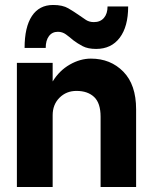

<svg xmlns="http://www.w3.org/2000/svg" viewBox="-20 -753 614 773"><path d="M194 -733Q232 -733 255 -719.5Q278 -706 298 -692Q313 -681 326.5 -672.5Q340 -664 358 -664Q384 -664 398.5 -681Q413 -698 413 -727H496Q496 -646 462 -601Q428 -556 367 -556Q334 -556 313 -567Q292 -578 275 -591Q260 -604 245.5 -614.5Q231 -625 213 -625Q190 -625 177 -607.5Q164 -590 164 -560H79Q79 -644 108.5 -688.5Q138 -733 194 -733ZM385 -283Q385 -338 359 -362.5Q333 -387 288 -387Q247 -387 219.5 -359.5Q192 -332 192 -289V0H48V-500H192V-425Q219 -469 261 -493Q303 -517 346 -517Q425 -517 476.5 -464.5Q528 -412 528 -313V0H385Z"/></svg>

Font: Overused Grotesk
Style: Bold
Weight: 700
Version: Version 0.003